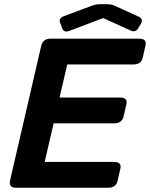

<svg xmlns="http://www.w3.org/2000/svg" viewBox="-20 -882 705 902"><path d="M262.2 -775.9Q254.4 -796.4 280.3 -806.2L414.1 -856Q431.2 -862.3 452.1 -862.3H481.4Q502.4 -862.3 516.6 -856L630.4 -804.2Q655.3 -793 641.6 -770L629.9 -750Q617.2 -728 593.3 -738.8L465.3 -796.9H464.4L307.1 -737.3Q280.3 -727.1 272.5 -748.5ZM53.7 0Q19.5 0 27.8 -36.6L172.9 -663.6Q181.2 -700.2 215.3 -700.2H634.3Q670.9 -700.2 663.6 -668.5L650.4 -610.8Q643.1 -579.1 606.4 -579.1H295.9L259.8 -423.8H544.4Q581.1 -423.8 573.7 -392.1L560.5 -334.5Q553.2 -302.7 516.6 -302.7H231.9L189.9 -121.1H516.1Q552.7 -121.1 545.4 -89.4L532.2 -31.7Q524.9 0 488.3 0Z"/></svg>

Font: Istok
Style: Bold Italic
Weight: 700
Italic angle: -13°
Designer: Andrey V. Panov
Foundry: Andrey V. Panov
Version: Version 1.0.3